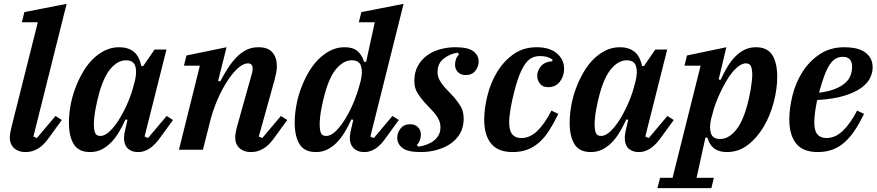

<svg xmlns="http://www.w3.org/2000/svg" viewBox="-20 -780 4567 1000"><path d="M115 12Q92 12 76 5.5Q60 -1 50 -11.5Q40 -22 35.5 -35Q31 -48 31 -62Q31 -74 33.5 -89Q36 -104 39 -115L177 -664H94L107 -717L327 -760L154 -69L172 -61L269 -176L302 -155L241 -71Q209 -24 178 -6Q147 12 115 12Z M449 12Q390 12 364.5 -28.5Q339 -69 339 -141Q339 -183 347 -228.5Q355 -274 371 -317.5Q387 -361 409.5 -400.5Q432 -440 461 -469.5Q490 -499 525 -516.5Q560 -534 601 -534Q646 -534 675.5 -511.5Q705 -489 716 -436H726L785 -522H847L733 -69L751 -61L848 -176L881 -155L820 -71Q788 -25 759 -6.5Q730 12 701 12Q679 12 664.5 5.5Q650 -1 641.5 -11Q633 -21 629.5 -34Q626 -47 626 -60Q626 -74 629 -90Q632 -106 635 -117L644 -156L634 -158Q618 -123 599.5 -92Q581 -61 558.5 -38Q536 -15 509 -1.5Q482 12 449 12ZM502 -72Q528 -72 555.5 -100Q583 -128 607 -169Q631 -210 649.5 -255Q668 -300 676 -335L683 -360Q694 -408 684 -437Q674 -466 636 -466Q595 -466 558 -424.5Q521 -383 496 -293Q491 -275 486 -253Q481 -231 477 -209.5Q473 -188 471 -167.5Q469 -147 469 -132Q469 -103 475.5 -87.5Q482 -72 502 -72Z M1289 12Q1266 12 1250 5.5Q1234 -1 1224 -11.5Q1214 -22 1209.5 -35Q1205 -48 1205 -62Q1205 -74 1207.5 -89Q1210 -104 1213 -115L1292 -397Q1296 -412 1296 -423Q1296 -450 1271 -450Q1248 -450 1220.5 -426Q1193 -402 1165 -359.5Q1137 -317 1112 -259.5Q1087 -202 1071 -135L1037 0H912L1021 -438H938L951 -491L1160 -534L1116 -359L1127 -356Q1146 -392 1166.5 -424Q1187 -456 1210.5 -480.5Q1234 -505 1262 -519.5Q1290 -534 1326 -534Q1376 -534 1399 -507Q1422 -480 1422 -435Q1422 -418 1418.5 -400.5Q1415 -383 1410 -364L1328 -69L1346 -61L1443 -176L1476 -155L1415 -71Q1383 -24 1352 -6Q1321 12 1289 12Z M1625 12Q1566 12 1540.5 -28.5Q1515 -69 1515 -141Q1515 -183 1523 -228.5Q1531 -274 1547 -317.5Q1563 -361 1585.5 -400.5Q1608 -440 1637 -469.5Q1666 -499 1700.5 -516.5Q1735 -534 1775 -534Q1819 -534 1842.5 -513.5Q1866 -493 1876 -458H1887L1932 -664H1849L1862 -717L2082 -760L1909 -69L1927 -61L2024 -176L2057 -155L1996 -71Q1965 -25 1936.5 -6.5Q1908 12 1879 12Q1857 12 1842.5 5.5Q1828 -1 1819 -11Q1810 -21 1806 -34Q1802 -47 1802 -60Q1802 -74 1805 -90Q1808 -106 1811 -117L1820 -156L1810 -158Q1794 -123 1775.5 -92Q1757 -61 1734.5 -38Q1712 -15 1685 -1.5Q1658 12 1625 12ZM1678 -72Q1705 -72 1732.5 -100.5Q1760 -129 1784 -170.5Q1808 -212 1826 -257Q1844 -302 1852 -335L1859 -360Q1870 -408 1860 -437Q1850 -466 1812 -466Q1771 -466 1734 -424.5Q1697 -383 1672 -293Q1667 -275 1662 -253Q1657 -231 1653 -209.5Q1649 -188 1647 -167.5Q1645 -147 1645 -132Q1645 -103 1651.5 -87.5Q1658 -72 1678 -72Z M2170 12Q2104 12 2076.5 -9Q2049 -30 2049 -63Q2049 -89 2066.5 -111Q2084 -133 2117 -133Q2141 -133 2156.5 -118Q2172 -103 2172 -79Q2172 -65 2167 -50Q2162 -35 2151 -26L2158 -16Q2180 -19 2201 -26.5Q2222 -34 2238 -46Q2254 -58 2264 -75.5Q2274 -93 2274 -116Q2274 -137 2266.5 -154Q2259 -171 2246.5 -186.5Q2234 -202 2219 -217Q2204 -232 2189 -249Q2169 -272 2153.5 -297Q2138 -322 2138 -359Q2138 -402 2155.5 -435Q2173 -468 2202.5 -490Q2232 -512 2271 -523Q2310 -534 2352 -534Q2418 -534 2445.5 -513Q2473 -492 2473 -459Q2473 -433 2455.5 -411Q2438 -389 2405 -389Q2381 -389 2365.5 -404Q2350 -419 2350 -443Q2350 -457 2355 -472Q2360 -487 2371 -496L2364 -506Q2321 -499 2290 -474Q2259 -449 2259 -405Q2259 -384 2267 -367.5Q2275 -351 2287.5 -335.5Q2300 -320 2315.5 -304.5Q2331 -289 2347 -271Q2364 -251 2379.5 -225.5Q2395 -200 2395 -161Q2395 -118 2376.5 -85.5Q2358 -53 2326.5 -31.5Q2295 -10 2254.5 1Q2214 12 2170 12Z M2650 12Q2574 12 2538 -32Q2502 -76 2502 -156Q2502 -215 2518.5 -281.5Q2535 -348 2568.5 -404Q2602 -460 2653.5 -497Q2705 -534 2775 -534Q2843 -534 2880.5 -502Q2918 -470 2918 -422Q2918 -383 2896 -354.5Q2874 -326 2835 -326Q2806 -326 2792 -344.5Q2778 -363 2778 -386Q2778 -411 2797 -434.5Q2816 -458 2857 -461V-470Q2833 -488 2793 -488Q2772 -488 2754 -480.5Q2736 -473 2720 -453Q2704 -433 2689 -398Q2674 -363 2660 -308Q2647 -260 2639.5 -216Q2632 -172 2632 -142Q2632 -100 2648 -80.5Q2664 -61 2695 -61Q2740 -61 2778.5 -98Q2817 -135 2852 -204L2888 -187Q2865 -139 2841 -101.5Q2817 -64 2789 -39Q2761 -14 2727 -1Q2693 12 2650 12Z M3057 12Q2998 12 2972.5 -28.5Q2947 -69 2947 -141Q2947 -183 2955 -228.5Q2963 -274 2979 -317.5Q2995 -361 3017.5 -400.5Q3040 -440 3069 -469.5Q3098 -499 3133 -516.5Q3168 -534 3209 -534Q3254 -534 3283.5 -511.5Q3313 -489 3324 -436H3334L3393 -522H3455L3341 -69L3359 -61L3456 -176L3489 -155L3428 -71Q3396 -25 3367 -6.5Q3338 12 3309 12Q3287 12 3272.5 5.5Q3258 -1 3249.5 -11Q3241 -21 3237.5 -34Q3234 -47 3234 -60Q3234 -74 3237 -90Q3240 -106 3243 -117L3252 -156L3242 -158Q3226 -123 3207.5 -92Q3189 -61 3166.5 -38Q3144 -15 3117 -1.5Q3090 12 3057 12ZM3110 -72Q3136 -72 3163.5 -100Q3191 -128 3215 -169Q3239 -210 3257.5 -255Q3276 -300 3284 -335L3291 -360Q3302 -408 3292 -437Q3282 -466 3244 -466Q3203 -466 3166 -424.5Q3129 -383 3104 -293Q3099 -275 3094 -253Q3089 -231 3085 -209.5Q3081 -188 3079 -167.5Q3077 -147 3077 -132Q3077 -103 3083.5 -87.5Q3090 -72 3110 -72Z M3418 146H3483L3629 -438H3545L3558 -491L3763 -534L3723 -366L3733 -364Q3749 -398 3767 -429Q3785 -460 3807.5 -483.5Q3830 -507 3857 -520.5Q3884 -534 3917 -534Q3977 -534 4002.5 -493Q4028 -452 4028 -380Q4028 -317 4010 -248Q3992 -179 3958 -121Q3924 -63 3875.5 -25.5Q3827 12 3766 12Q3684 12 3665 -63H3654L3608 146H3698L3685 200H3404ZM3731 -56Q3772 -56 3809 -97.5Q3846 -139 3871 -229Q3876 -247 3881 -269Q3886 -291 3889.5 -312.5Q3893 -334 3895.5 -354.5Q3898 -375 3898 -390Q3898 -419 3891.5 -434.5Q3885 -450 3865 -450Q3848 -450 3829.5 -437Q3811 -424 3793.5 -402.5Q3776 -381 3760 -353Q3744 -325 3730.5 -296Q3717 -267 3706.5 -238.5Q3696 -210 3691 -187L3684 -162Q3673 -114 3683 -85Q3693 -56 3731 -56Z M4239 12Q4162 12 4126.5 -32.5Q4091 -77 4091 -158Q4091 -216 4107.5 -282.5Q4124 -349 4159 -404.5Q4194 -460 4248.5 -497Q4303 -534 4379 -534Q4409 -534 4435.5 -528.5Q4462 -523 4482 -510Q4502 -497 4513.5 -477Q4525 -457 4525 -428Q4525 -403 4512.5 -375.5Q4500 -348 4468 -324Q4436 -300 4379.5 -282Q4323 -264 4236 -259Q4229 -225 4225 -195Q4221 -165 4221 -142Q4221 -100 4237 -80.5Q4253 -61 4285 -61Q4330 -61 4369.5 -98.5Q4409 -136 4444 -204L4480 -187Q4457 -139 4432.5 -102Q4408 -65 4379.5 -39.5Q4351 -14 4316.5 -1Q4282 12 4239 12ZM4246 -297Q4294 -303 4327 -316Q4360 -329 4380.5 -346.5Q4401 -364 4409.5 -386Q4418 -408 4418 -433Q4418 -456 4407 -470Q4396 -484 4370 -484Q4349 -484 4332.5 -474.5Q4316 -465 4301.5 -443.5Q4287 -422 4273.5 -386Q4260 -350 4246 -297Z"/></svg>

Font: IBM Plex Serif SemiBold
Style: Italic
Weight: 600
Italic angle: -14°
Designer: Mike Abbink, Paul van der Laan, Pieter van Rosmalen
Foundry: Bold Monday
Version: Version 2.5